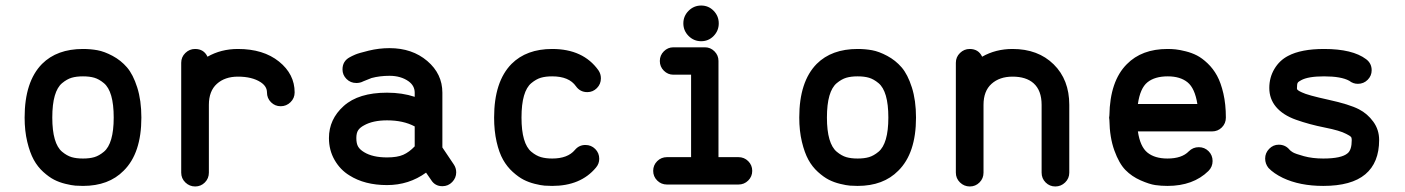

<svg xmlns="http://www.w3.org/2000/svg" viewBox="-20 -654 5080 694"><path d="M391 -229Q391 -277 382 -308Q373 -339 355.5 -353.5Q338 -368 321 -373Q304 -378 280 -378Q256 -378 239 -373Q222 -368 204.5 -353.5Q187 -339 178 -308Q169 -277 169 -229Q169 -182 178 -151Q187 -120 204.5 -105.5Q222 -91 239 -86Q256 -81 280 -81Q304 -81 321 -86Q338 -91 355.5 -105.5Q373 -120 382 -151Q391 -182 391 -229ZM280 18Q266 18 252.5 17Q239 16 216.5 10.5Q194 5 175.5 -4.5Q157 -14 136.5 -32.5Q116 -51 102 -76.5Q88 -102 78.5 -141.5Q69 -181 69 -229Q69 -359 132 -423Q186 -477 280 -477Q307 -477 332 -472.5Q357 -468 387 -452Q417 -436 439 -410.5Q461 -385 476 -338Q491 -291 491 -229Q491 -100 427 -37Q373 18 280 18Z M635 -427Q635 -448 650 -462.5Q665 -477 685 -477Q717 -477 730 -449Q779 -477 840 -477Q932 -477 988.5 -431.5Q1045 -386 1045 -320Q1045 -320 1045 -320Q1045 -299 1030 -284.5Q1015 -270 994.5 -270Q974 -270 959.5 -284.5Q945 -299 945 -320Q945 -320 945 -320Q945 -342 922 -357Q891 -377 840 -377Q793 -377 764 -351Q735 -325 735 -275V-30Q735 -9 720.5 5.5Q706 20 685.5 20Q665 20 650 5.5Q635 -9 635 -30Z M1379 -85Q1416 -85 1437.5 -94.5Q1459 -104 1479 -125V-197Q1438 -219 1379 -219Q1328 -219 1296 -201Q1281 -193 1274.5 -183Q1268 -173 1268 -155Q1268 -135 1274.5 -124Q1281 -113 1296 -104Q1327 -85 1379 -85ZM1169 -155Q1169 -223 1222.5 -271Q1276 -319 1379 -319Q1434 -319 1479 -304V-319Q1479 -344 1457 -360Q1429 -380 1388 -380Q1353 -380 1323 -372L1293 -360Q1282 -354 1268 -354Q1247 -354 1232.5 -368.5Q1218 -383 1218 -403Q1218 -433 1244 -447Q1251 -451 1263.5 -456.5Q1276 -462 1313 -471Q1350 -480 1388 -480Q1470 -480 1524.5 -433.5Q1579 -387 1579 -319V-121L1620 -60Q1629 -47 1629 -31Q1629 -11 1614.5 4Q1600 19 1579 19Q1552 19 1538 -4L1520 -30Q1458 15 1379 15Q1298 15 1243 -20Q1210 -40 1189.5 -75.5Q1169 -111 1169 -155Z M1865 -229Q1865 -182 1874 -151Q1883 -120 1900.5 -105.5Q1918 -91 1935.5 -86Q1953 -81 1976 -81Q2032 -81 2058 -112Q2073 -130 2096 -130Q2117 -130 2131.5 -115.5Q2146 -101 2146 -80Q2146 -62 2134 -48Q2079 18 1976 18Q1962 18 1948.5 17Q1935 16 1913 10.5Q1891 5 1872.5 -4.5Q1854 -14 1833.5 -32.5Q1813 -51 1798.5 -76.5Q1784 -102 1775 -141.5Q1766 -181 1766 -229Q1766 -359 1829 -423Q1883 -477 1976 -477Q2088 -477 2143 -400Q2152 -387 2152 -371Q2152 -350 2137.5 -335.5Q2123 -321 2103 -321Q2077 -321 2062 -342Q2037 -378 1976 -378Q1952 -378 1935 -373Q1918 -368 1900.5 -353.5Q1883 -339 1874 -308Q1865 -277 1865 -229Z M2469 -615Q2488 -634 2514.5 -634Q2541 -634 2559.5 -615Q2578 -596 2578 -569.5Q2578 -543 2559.5 -524Q2541 -505 2514.5 -505Q2488 -505 2469 -524Q2450 -543 2450 -569.5Q2450 -596 2469 -615ZM2414 -384Q2394 -384 2379.5 -398.5Q2365 -413 2365 -433.5Q2365 -454 2379.5 -468.5Q2394 -483 2414 -483H2528Q2548 -483 2562.5 -468.5Q2577 -454 2577 -434V-86H2649Q2670 -86 2684.5 -71.5Q2699 -57 2699 -36.5Q2699 -16 2684.5 -1.5Q2670 13 2649 13H2391Q2370 13 2355.5 -1.5Q2341 -16 2341 -36.5Q2341 -57 2355.5 -71.5Q2370 -86 2391 -86H2478V-384Z M3191 -229Q3191 -277 3182 -308Q3173 -339 3155.5 -353.5Q3138 -368 3121 -373Q3104 -378 3080 -378Q3056 -378 3039 -373Q3022 -368 3004.5 -353.5Q2987 -339 2978 -308Q2969 -277 2969 -229Q2969 -182 2978 -151Q2987 -120 3004.5 -105.5Q3022 -91 3039 -86Q3056 -81 3080 -81Q3104 -81 3121 -86Q3138 -91 3155.5 -105.5Q3173 -120 3182 -151Q3191 -182 3191 -229ZM3080 18Q3066 18 3052.5 17Q3039 16 3016.5 10.5Q2994 5 2975.5 -4.5Q2957 -14 2936.5 -32.5Q2916 -51 2902 -76.5Q2888 -102 2878.5 -141.5Q2869 -181 2869 -229Q2869 -359 2932 -423Q2986 -477 3080 -477Q3107 -477 3132 -472.5Q3157 -468 3187 -452Q3217 -436 3239 -410.5Q3261 -385 3276 -338Q3291 -291 3291 -229Q3291 -100 3227 -37Q3173 18 3080 18Z M3435 -427Q3435 -448 3450 -462.5Q3465 -477 3485 -477Q3517 -477 3530 -449Q3579 -477 3640 -477Q3732 -477 3788.5 -421.5Q3845 -366 3845 -275V-30Q3845 -9 3830 5.5Q3815 20 3794.5 20Q3774 20 3759.5 5.5Q3745 -9 3745 -30V-275Q3745 -327 3716 -353Q3689 -377 3640 -377Q3593 -377 3564 -351Q3535 -325 3535 -275V-30Q3535 -9 3520.5 5.5Q3506 20 3485.5 20Q3465 20 3450 5.5Q3435 -9 3435 -30Z M4308 -278Q4299 -335 4272.5 -356.5Q4246 -378 4201 -378Q4154 -378 4127.5 -356.5Q4101 -335 4093 -278ZM4093 -179Q4101 -124 4127.5 -102.5Q4154 -81 4200 -81Q4252 -81 4277 -107Q4292 -122 4313 -122Q4334 -122 4348.5 -107.5Q4363 -93 4363 -72Q4363 -51 4348 -36Q4293 18 4200 18Q4177 18 4156 15Q4135 12 4103 -2Q4071 -16 4048 -39.5Q4025 -63 4008 -110Q3991 -157 3990 -220Q3989 -224 3989 -228.5Q3989 -233 3990 -237Q3992 -361 4053 -422Q4107 -477 4200 -477Q4215 -477 4229.5 -475.5Q4244 -474 4266 -468.5Q4288 -463 4306.5 -453.5Q4325 -444 4345 -425Q4365 -406 4379 -380.5Q4393 -355 4402 -316Q4411 -277 4411 -229Q4411 -208 4396.5 -193.5Q4382 -179 4361 -179Z M4766 -477Q4869 -477 4918 -440Q4938 -425 4938 -400Q4938 -380 4923.5 -365.5Q4909 -351 4888 -351Q4871 -351 4857 -362Q4828 -378 4766 -378Q4708 -378 4683 -364Q4673 -359 4670.5 -354.5Q4668 -350 4668 -336Q4668 -334 4668 -333Q4668 -328 4686 -320Q4706 -310 4781.5 -293.5Q4857 -277 4892 -259Q4923 -243 4944 -214Q4965 -185 4965 -148Q4965 -66 4915 -24Q4865 18 4763 18Q4678 18 4617 -11Q4584 -27 4565 -47Q4553 -62 4553 -81Q4553 -101 4567.5 -116Q4582 -131 4602 -131Q4626 -131 4641 -113Q4644 -109 4653 -103.5Q4662 -98 4693 -89.5Q4724 -81 4763 -81Q4829 -81 4851 -100Q4866 -112 4866 -148Q4866 -156 4863 -159.5Q4860 -163 4846 -170Q4824 -182 4768.5 -193Q4713 -204 4665 -221Q4617 -238 4592 -268Q4568 -297 4568 -336Q4568 -374 4586.5 -405Q4605 -436 4636 -452Q4683 -477 4766 -477Z"/></svg>

Font: Brass Mono
Style: Bold
Weight: 700
Monospace: yes
Version: Version 1.100; ttfautohint (v1.8.3) -l 8 -r 50 -G 200 -x 14 